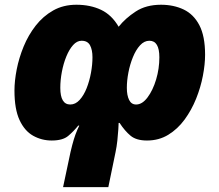

<svg xmlns="http://www.w3.org/2000/svg" viewBox="-20 -583 926 810"><path d="M659.2 -563Q712.4 -563 754.6 -543Q796.9 -522.9 821 -476.8Q845.2 -430.7 845.2 -352.1Q845.2 -311.5 835.9 -263.2Q826.7 -214.8 807.4 -166.7Q788.1 -118.7 758.8 -78.6Q729.5 -38.6 689.9 -14.4Q650.4 9.8 600.1 9.8Q555.2 9.8 531 -10.3Q506.8 -30.3 484.4 -64.5H480.5Q480.5 -58.1 479.2 -37.4Q478 -16.6 475.1 10Q472.2 36.6 467.3 59.6L437 206.5H246.1L270 93.8Q277.8 54.7 284.7 29.1Q291.5 3.4 298.3 -15.4Q305.2 -34.2 314.5 -53.2H310.1Q290.5 -28.8 267.6 -9.5Q244.6 9.8 198.2 9.8Q155.8 9.8 119.9 -10.3Q84 -30.3 62.5 -76.4Q41 -122.6 41 -201.2Q41 -241.7 50.5 -290.3Q60.1 -338.9 79.8 -387Q99.6 -435.1 130.6 -474.9Q161.6 -514.6 204.3 -538.8Q247.1 -563 302.2 -563Q360.8 -563 406 -541.7Q451.2 -520.5 480.5 -470.2Q508.8 -505.9 552.5 -534.4Q596.2 -563 659.2 -563ZM610.4 -411.1Q588.4 -411.1 570.8 -391.8Q553.2 -372.6 540.8 -342Q528.3 -311.5 521.7 -277.1Q515.1 -242.7 515.1 -212.4Q515.1 -180.7 524.7 -161.4Q534.2 -142.1 554.2 -142.1Q580.1 -142.1 602.5 -172.1Q625 -202.1 638.7 -247.8Q652.3 -293.5 652.3 -341.3Q652.3 -411.1 610.4 -411.1ZM324.2 -411.1Q304.7 -411.1 288.3 -392.8Q272 -374.5 259.8 -344.7Q247.6 -314.9 241 -280Q234.4 -245.1 234.4 -212.4Q234.4 -142.1 276.4 -142.1Q298.3 -142.1 315.9 -161.4Q333.5 -180.7 345.5 -210.9Q357.4 -241.2 363.8 -275.9Q370.1 -310.5 370.1 -341.3Q370.1 -372.6 359.9 -391.8Q349.6 -411.1 324.2 -411.1Z"/></svg>

Font: Open Sans ExtraBold
Style: Italic
Weight: 800
Italic angle: -12°
Designer: Monotype Design Team
Foundry: Monotype Imaging Inc.
Version: Version 3.000; ttfautohint (v1.8.4)